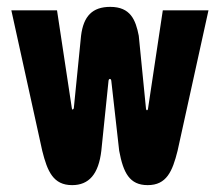

<svg xmlns="http://www.w3.org/2000/svg" viewBox="-20 -530 640 559"><path d="M275 -91 296 -295C297 -302 303 -302 304 -295L327 -91C339 -27 357 9 410 9C465 9 482 -31 497 -91L587 -500H454L411 -214C411 -211 409 -209 408 -209C406 -209 405 -212 405 -214L384 -426C375 -472 360 -510 301 -510C249 -510 223 -483 216 -426L195 -216C195 -214 193 -211 191 -211C190 -211 189 -214 189 -216L146 -500H13L103 -91C118 -31 135 9 190 9C239 9 267 -23 275 -91Z"/></svg>

Font: LT Wave Mono Black
Style: Regular
Weight: 900
Designer: Daniel Lyons
Version: Version 2.5 (Glyphs App)